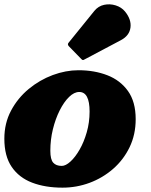

<svg xmlns="http://www.w3.org/2000/svg" viewBox="-26 -853 695 883"><path d="M-6 -215Q-6 -286.5 24.8 -344.2Q55.5 -402 106 -443.8Q156.5 -485.5 216.5 -507.8Q276.5 -530 335 -530Q408 -530 467.5 -507Q527 -484 562.5 -434.5Q598 -385 598 -305Q598 -234 570 -176Q542 -118 494 -76.2Q446 -34.5 386 -12.2Q326 10 261.5 10Q182 10 121.8 -13Q61.5 -36 27.8 -85.5Q-6 -135 -6 -215ZM205.5 -160Q205.5 -119.5 218.8 -104.8Q232 -90 258 -90Q276 -90 298 -110Q320 -130 340 -164.8Q360 -199.5 373 -244.8Q386 -290 386 -340Q386 -430 338.5 -430Q315 -430 291.5 -407Q268 -384 248.5 -345.2Q229 -306.5 217.2 -258.5Q205.5 -210.5 205.5 -160ZM549 -800Q579 -763 574 -726Q569 -689 530.5 -668.5L362.5 -579.5Q357 -576 354 -577Q351 -578 347 -582.5L290.5 -640.5Q282 -649.5 291 -658.5L408 -803Q426 -825 452.8 -830.8Q479.5 -836.5 506 -828.2Q532.5 -820 549 -800Z"/></svg>

Font: Besley* Fatface
Style: Italic
Weight: 900
Italic angle: -13°
Designer: Owen Earl
Foundry: indestructible type*
Version: Version 3.000; ttfautohint (v1.8.3)